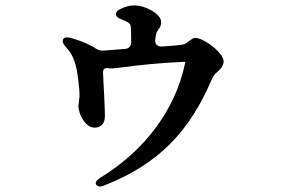

<svg xmlns="http://www.w3.org/2000/svg" viewBox="-20 -617 1040 710"><path d="M213 -471C210 -463 213 -455 222 -445C238 -427 248 -413 255 -391C266 -364 275 -287 274 -261L273 -251C272 -248 272 -245 272 -241C272 -242 272 -241 272 -240L270 -226C270 -192 298 -144 330 -145C352 -145 368 -158 368 -189C368 -210 364 -291 361 -346C360 -365 369 -367 388 -364C390 -364 393 -364 395 -364C402 -364 417 -366 440 -369C486 -375 562 -384 653 -388C666 -389 666 -389 664 -381C628 -214 520 -63 350 41C336 50 331 59 336 66C342 74 351 75 365 69C572 -12 683 -137 762 -321C767 -331 770 -338 778 -346C781 -349 784 -351 787 -354C795 -362 807 -373 807 -390C807 -422 733 -477 702 -477C694 -477 686 -470 676 -463C670 -458 664 -453 654 -452C636 -449 608 -447 579 -445C562 -444 552 -454 554 -471C555 -478 556 -485 557 -490C558 -497 563 -503 568 -511C571 -515 576 -522 576 -536C576 -563 522 -597 475 -597C458 -597 443 -592 428 -585C415 -580 409 -573 409 -564C409 -556 416 -550 430 -545C438 -542 445 -539 450 -536C463 -528 463 -526 464 -510C465 -496 465 -479 465 -461C465 -445 456 -437 441 -436L415 -434C399 -433 381 -431 364 -430C351 -429 342 -432 332 -439C328 -442 323 -445 318 -447C295 -460 266 -470 240 -477C225 -481 216 -478 213 -471Z"/></svg>

Font: 寒蝉锦书宋Pro Soft
Style: Regular
Weight: 700
Designer: 寒蝉锦书宋{Warren} 思源宋体{Ryoko NISHIZUKA 西塚涼子 (kana & ideographs); Frank Grießhammer (Latin, Greek & Cyrillic); Wenlong ZHANG 
Foundry: Adobe & ChillType
Version: Version 2.000;Glyphs 3.1.1 (3135)